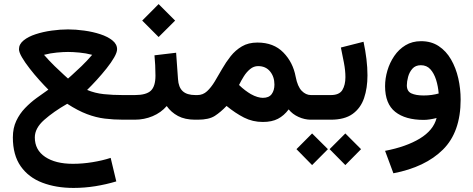

<svg xmlns="http://www.w3.org/2000/svg" viewBox="-20 -591 2337 948"><path d="M218.8 -148.4Q199.2 -168 174.3 -195.6Q149.4 -223.1 126.5 -252.7Q103.5 -282.2 88.6 -307.6Q73.7 -333 73.7 -348.1Q73.7 -373 96.7 -391.6Q119.6 -410.2 156.2 -422.1Q192.9 -434.1 235.1 -439.9Q277.3 -445.8 315.9 -445.8Q354 -445.8 396.2 -439.9Q438.5 -434.1 475.1 -422.1Q511.7 -410.2 534.9 -391.6Q558.1 -373 558.1 -348.1Q558.1 -332.5 543.7 -307.4Q529.3 -282.2 506.3 -253.4Q483.4 -224.6 457.8 -196.5Q432.1 -168.5 410.2 -147Q448.2 -130.9 492.4 -126.2Q536.6 -121.6 586.4 -121.6H618.2V0H588.9Q540.5 0 497.3 -5.4Q454.1 -10.7 409.4 -27.6Q364.7 -44.4 312 -78.6Q244.6 -40 198.2 1Q151.9 42 151.9 87.4Q151.9 149.4 202.9 183.6Q253.9 217.8 339.8 217.8Q387.7 217.8 437 209.7Q486.3 201.7 526.4 188.5L554.2 304.7Q503.9 319.8 450.4 328.4Q397 336.9 343.3 336.9Q256.8 336.9 189 311Q121.1 285.2 82.3 230Q43.5 174.8 43.5 87.4Q43.5 41.5 60.3 5.9Q77.1 -29.8 103.8 -57.4Q130.4 -85 160.9 -107.2Q191.4 -129.4 218.8 -148.4ZM315.9 -334.5Q292.5 -334.5 260.7 -331.5Q229 -328.6 197.3 -320.3Q222.2 -291.5 249.8 -264.6Q277.3 -237.8 296.6 -220.5Q315.9 -203.1 315.9 -203.1Q315.9 -203.1 335.4 -220.5Q355 -237.8 382.8 -264.6Q410.6 -291.5 435.1 -320.3Q403.8 -328.6 371.6 -331.5Q339.4 -334.5 315.9 -334.5Z M742.7 -317.9 849.6 -330.6 858.9 -200.7Q861.3 -160.2 882.1 -140.9Q902.8 -121.6 944.8 -121.6H955.1V0H943.8Q893.1 0 858.9 -18.3Q824.7 -36.6 803.2 -67.4Q774.9 -34.7 733.4 -17.3Q691.9 0 645.5 0H598.6V-121.6H645.5Q702.1 -121.6 724.9 -143.3Q747.6 -165 747.6 -217.3Q747.6 -244.1 746.3 -269Q745.1 -293.9 742.7 -317.9ZM763.2 -570.8 844.7 -489.3 763.2 -408.2 682.1 -489.3Z M957 0H935.5L936 -121.6H954.6Q981.9 -121.6 1002.2 -140.4Q1022.5 -159.2 1040.3 -188.7Q1058.1 -218.3 1076.9 -251.2Q1095.7 -284.2 1119.1 -313.7Q1142.6 -343.3 1174.6 -362.1Q1206.5 -380.9 1251 -380.9Q1331.1 -380.9 1378.9 -332Q1426.8 -283.2 1439.9 -211.9Q1449.2 -163.6 1469.7 -142.6Q1490.2 -121.6 1515.6 -121.6H1528.3V0H1515.1Q1483.9 0 1453.9 -13.7Q1423.8 -27.3 1405.3 -50.8Q1382.3 -20 1352.3 -4.4Q1322.3 11.2 1277.8 11.2Q1227.5 11.2 1184.8 -10.5Q1142.1 -32.2 1098.6 -67.9Q1070.3 -38.1 1041 -19Q1011.7 0 957 0ZM1254.4 -264.6Q1232.9 -264.6 1215.1 -250Q1197.3 -235.4 1183.8 -213.9Q1170.4 -192.4 1160.2 -171.4Q1175.8 -156.2 1190.4 -145.3Q1205.1 -134.3 1218.3 -126.5Q1235.8 -116.7 1251 -112.3Q1266.1 -107.9 1277.8 -107.9Q1308.1 -107.9 1321.5 -126.5Q1335 -145 1335 -173.3Q1335 -211.9 1313.5 -238.3Q1292 -264.6 1254.4 -264.6Z M1613.3 0H1507.8V-121.6H1613.3Q1655.3 -121.6 1670.4 -146.5Q1685.5 -171.4 1685.5 -210Q1685.5 -242.7 1678.2 -281Q1670.9 -319.3 1663.1 -356.4L1774.9 -384.8Q1784.2 -341.8 1789.3 -299.6Q1794.4 -257.3 1794.4 -218.8Q1794.4 -156.2 1777.6 -106.7Q1760.7 -57.1 1721.2 -28.6Q1681.6 0 1613.3 0ZM1685.1 67.9 1762.7 145.5 1685.1 224.1 1607.4 145.5ZM1521 67.9 1599.1 145.5 1521 224.1 1443.8 145.5Z M2254.4 -99.1Q2254.4 61 2167 147.7Q2079.6 234.4 1922.4 264.6L1881.3 153.8Q1985.8 133.8 2053 93Q2120.1 52.2 2135.7 -8.3Q2120.6 -4.4 2103.5 -1.7Q2086.4 1 2072.3 1Q1981.4 1 1931.4 -38.8Q1881.3 -78.6 1881.3 -165.5Q1881.3 -203.6 1892.8 -242.7Q1904.3 -281.7 1926.8 -314.7Q1949.2 -347.7 1982.4 -367.7Q2015.6 -387.7 2059.1 -387.7Q2109.4 -387.7 2146.2 -363.3Q2183.1 -338.9 2207 -297.4Q2231 -255.9 2242.7 -204.6Q2254.4 -153.3 2254.4 -99.1ZM2071.8 -119.6Q2092.8 -119.6 2111.8 -122.3Q2130.9 -125 2146 -129.4Q2143.1 -165.5 2133.1 -197.3Q2123 -229 2105 -249Q2086.9 -269 2058.1 -269Q2031.2 -269 2016.1 -251.7Q2001 -234.4 1994.9 -211.2Q1988.8 -188 1988.8 -169.9Q1988.8 -140.1 2011.2 -129.9Q2033.7 -119.6 2071.8 -119.6Z"/></svg>

Font: Vazirmatn FD NL SemiBold
Style: Regular
Weight: 600
Designer: Saber Rastikerdar
Foundry: Saber Rastikerdar
Version: Version 33.003